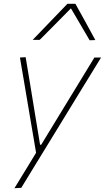

<svg xmlns="http://www.w3.org/2000/svg" viewBox="-20 -797 552 1011"><path d="M56 194Q84 148 113 101Q142 53.5 170 7.5Q162 -40.5 153.5 -90Q145 -139.5 137 -187L122 -276Q113 -329.5 103.5 -385.5Q94 -441 85 -494L115 -496Q127 -423.5 138.5 -355Q149.5 -286.5 161.5 -214L191 -35H197L307 -215.5Q350.5 -287 392.5 -355.5Q434.5 -424 477 -494H512Q487.5 -454 465 -417Q442 -379.5 414.5 -335Q387 -290 349 -228L264 -89Q205.5 6.5 165.2 72.2Q125 138 92 192ZM452 -585Q404 -668 353.5 -753Q312 -711 271.5 -670Q230.5 -629 189 -587H152Q199 -636 244.5 -683Q289.5 -729.5 335 -777H377Q403.5 -729.5 430 -681.5Q456 -633.5 482 -586Z"/></svg>

Font: Heraclito Thin
Style: Italic
Weight: 100
Italic angle: -12°
Designer: Kostas Bartsokas (font) & Cristiano Sobral (main changes)
Foundry: Kostas Bartsokas (font) & Cristiano Sobral (main changes)
Version: Version 1.00;July 8, 2020;FontCreator 13.0.0.2655 64-bit